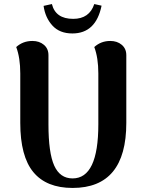

<svg xmlns="http://www.w3.org/2000/svg" viewBox="-20 -913 716 947"><path d="M481 -885Q453 -748 337 -748Q274 -748 238.5 -787Q203 -826 195 -884L236 -893Q254 -820 341 -820Q421 -820 445 -893Q476 -886 481 -885ZM603 -641V-307Q603 14 338 14Q209 14 144.5 -64Q80 -142 80 -307V-551Q80 -628 60 -681Q93 -711 140 -711Q174 -711 196.5 -692Q219 -673 219 -641V-300Q219 -159 247.5 -96Q276 -33 338 -33Q465 -33 465 -300V-551Q465 -628 445 -681Q478 -711 524 -711Q558 -711 580.5 -692Q603 -673 603 -641Z"/></svg>

Font: Arima Koshi Bold
Style: Regular
Weight: 700
Designer: Joana Correia and Natanael Gama
Foundry: NDISCOVER
Version: Version 1.019;PS 001.019;hotconv 1.0.88;makeotf.lib2.5.64775